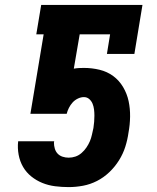

<svg xmlns="http://www.w3.org/2000/svg" viewBox="-20 -755 640 783"><path d="M260 8Q232 8 204.5 4.5Q177 1 152.5 -9Q128 -19 107.5 -35.5Q87 -52 74 -74.5Q61 -97 56 -124Q51 -151 54 -178V-179H201L200 -173Q200 -161 203.5 -149Q207 -137 215 -128.5Q223 -120 235 -116Q247 -112 260 -112Q274 -112 287.5 -116.5Q301 -121 312.5 -131Q324 -141 332.5 -153.5Q341 -166 346.5 -179Q352 -192 355 -206Q358 -220 361 -233Q363 -246 364 -258.5Q365 -271 365 -283.5Q365 -296 363.5 -308.5Q362 -321 357.5 -332Q353 -343 344 -351Q335 -359 322 -359Q310 -359 297.5 -353Q285 -347 276 -337Q267 -327 261 -315Q255 -303 252 -291H104L158 -615H128L148 -735H561L528 -535H416L429 -615H305L281 -475Q292 -477 302 -477.5Q312 -478 322 -478Q355 -478 386 -470.5Q417 -463 441.5 -445Q466 -427 482 -400Q498 -373 504.5 -342.5Q511 -312 510.5 -279Q510 -246 504 -214Q500 -185 491 -156.5Q482 -128 465.5 -101.5Q449 -75 426 -53Q403 -31 375.5 -17Q348 -3 318.5 2.5Q289 8 260 8Z"/></svg>

Font: Iosevka Curly Slab HvEx
Style: Italic
Weight: 900
Width: 7
Italic angle: -9°
Monospace: yes
Designer: Belleve Invis
Foundry: Belleve Invis
Version: Version 11.1.0; ttfautohint (v1.8.3)